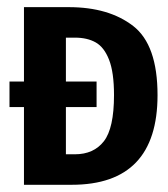

<svg xmlns="http://www.w3.org/2000/svg" viewBox="-20 -512 466 532"><path d="M416.5 -248.5Q416.5 0 178.7 0H46.4V-215.3H6.3V-286.1H46.4V-492.2H170.4Q281.7 -492.2 349.1 -439.9Q416.5 -387.7 416.5 -248.5ZM295.9 -248.5Q295.9 -311.5 282.2 -346.4Q268.6 -381.3 245.1 -394.5Q221.7 -407.7 187.5 -407.7H162.6V-286.1H247.6V-215.3H162.6V-84.5H187.5Q239.7 -84.5 267.8 -120.6Q295.9 -156.7 295.9 -248.5Z"/></svg>

Font: Amiri Typewriter
Style: Bold
Weight: 700
Monospace: yes
Designer: Khaled Hosny
Version: Version 1.1